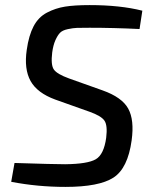

<svg xmlns="http://www.w3.org/2000/svg" viewBox="-20 -722 602 754"><path d="M332 -283 197 -331Q126 -357 100 -404Q74 -451 85 -526Q93 -583 112 -619Q131 -655 164.5 -672.5Q198 -690 235.5 -696Q273 -702 332 -702Q452 -702 539 -680L528 -608Q425 -613 332 -613Q298 -613 282.5 -612.5Q267 -612 246 -607.5Q225 -603 215.5 -593Q206 -583 197.5 -564Q189 -545 185 -516Q179 -467 191.5 -449Q204 -431 251 -414L383 -367Q459 -340 483.5 -295.5Q508 -251 497 -171Q482 -61 425.5 -24.5Q369 12 237 12Q128 12 24 -8L37 -82Q193 -77 236 -77Q324 -78 356 -96.5Q388 -115 397 -181Q403 -230 390 -248.5Q377 -267 332 -283Z"/></svg>

Font: Exo 2.0 Medium
Style: Italic
Weight: 500
Italic angle: -8°
Designer: Natanael Gama
Version: Version 1.001;PS 001.001;hotconv 1.0.70;makeotf.lib2.5.58329